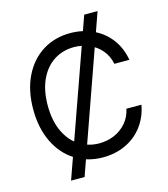

<svg xmlns="http://www.w3.org/2000/svg" viewBox="-127 -896 948 1085"><g transform="rotate(-15 346.5 -353.5)"><path d="M467.8 -796.9H545.9L232.4 89.8H153.3ZM363.3 -634.8Q298.8 -634.8 247.1 -602.1Q195.3 -569.3 165.5 -505.9Q135.7 -442.4 135.7 -353.5Q135.7 -264.6 165.5 -201.2Q195.3 -137.7 247.1 -105Q298.8 -72.3 363.3 -72.3Q410.2 -72.3 451.2 -89.8Q492.2 -107.4 521.5 -141.1Q550.8 -174.8 560.5 -221.7H648.4Q635.7 -151.4 595.7 -98.6Q555.7 -45.9 495.6 -18.1Q435.5 9.8 363.3 9.8Q272.5 9.8 201.7 -34.7Q130.9 -79.1 90.8 -161.6Q50.8 -244.1 50.8 -353.5Q50.8 -463.9 90.8 -545.9Q130.9 -627.9 201.7 -672.4Q272.5 -716.8 363.3 -716.8Q434.6 -716.8 495.1 -689Q555.7 -661.1 595.7 -608.9Q635.7 -556.6 648.4 -484.4H560.5Q550.8 -532.2 522 -565.9Q493.2 -599.6 451.7 -617.2Q410.2 -634.8 363.3 -634.8Z"/></g></svg>

Font: Pretendard JP Variable
Style: Regular
Weight: 400
Designer: Base glyphs from Inter by Rasmus Andersson; Hangul glyphs from Noto Sans CJK(Source Han Sans) by Jang Soo-young and Kang
Foundry: Kil Hyung-jin
Version: Version 1.307;Glyphs 3.2 (3192)